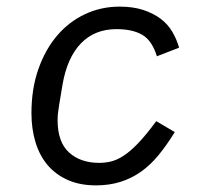

<svg xmlns="http://www.w3.org/2000/svg" viewBox="-20 -548 640 580"><path d="M270 12Q222 12 185.5 -4Q149 -20 124.5 -48.5Q100 -77 87.5 -117.5Q75 -158 75 -206Q75 -280 96 -339.5Q117 -399 153 -441Q189 -483 237.5 -505.5Q286 -528 341 -528Q382 -528 412.5 -518Q443 -508 465 -491.5Q487 -475 500.5 -452Q514 -429 521 -404L454 -378Q439 -426 409.5 -443Q380 -460 332 -460Q266 -460 224.5 -417Q183 -374 169 -293L159 -233Q156 -215 155 -205Q154 -195 154 -185Q154 -119 188.5 -87.5Q223 -56 280 -56Q297 -56 314.5 -60Q332 -64 352.5 -77Q373 -90 397 -115Q421 -140 452 -182L508 -149Q484 -110 459 -79.5Q434 -49 405.5 -29Q377 -9 343.5 1.5Q310 12 270 12Z"/></svg>

Font: IBM Plex Mono
Style: Italic
Weight: 400
Italic angle: -9°
Monospace: yes
Designer: Mike Abbink, Paul van der Laan, Pieter van Rosmalen
Foundry: Bold Monday
Version: Version 2.3